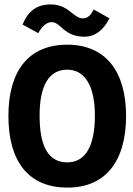

<svg xmlns="http://www.w3.org/2000/svg" viewBox="-20 -836 603 868"><path d="M404 -793C391 -770 379 -753 354 -753C311 -753 292 -816 209 -816C148 -816 108 -788 82 -725L153 -686C168 -714 189 -736 214 -736C255 -736 268 -670 362 -670C408 -670 446 -697 475 -753ZM284 12C456 13 550 -106 550 -312C550 -515 456 -634 284 -634C109 -634 18 -515 18 -312C18 -106 109 12 284 12ZM284 -102C202 -102 159 -168 159 -314C159 -450 202 -521 284 -521C362 -521 409 -450 409 -314C409 -168 362 -102 284 -102Z"/></svg>

Font: Inconsolata SemiExpanded Black
Style: Regular
Weight: 900
Width: 6
Monospace: yes
Designer: Raph Levien, Cyreal, Brenton Simpson
Foundry: Raph Levien, Cyreal, Google
Version: Version 3.100